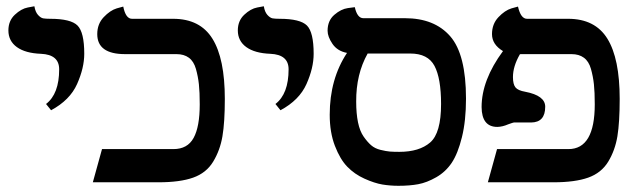

<svg xmlns="http://www.w3.org/2000/svg" viewBox="-20 -582 2025 613"><path d="M143.1 -230 127 -250Q168.9 -282.2 168.9 -360.8Q168.9 -407.7 110.8 -410.2Q61 -412.1 33.9 -431.6Q6.8 -451.2 6.8 -484.9Q6.8 -515.6 27.3 -534.9Q47.9 -554.2 68.8 -558.1L89.8 -562Q92.8 -543.9 101.3 -534.4Q109.9 -524.9 117.9 -523.4Q126 -522 140.1 -522Q206.1 -522 227.5 -500.5Q249 -479 249 -410.2Q249 -365.2 226.1 -313.7Q203.1 -262.2 143.1 -230Z M617.7 -249Q617.7 -288.1 615 -313Q612.3 -337.9 605.5 -362.1Q598.6 -386.2 583 -397.7Q567.4 -409.2 543.5 -409.2H379.4Q290.5 -409.2 290.5 -473.1Q290.5 -505.4 311 -527.1Q331.5 -548.8 352.5 -555.2L373.5 -561Q381.3 -522 401.4 -522H532.7Q618.7 -522 658.2 -458.5Q697.8 -395 697.8 -266.1Q697.8 -191.9 690.2 -147Q682.6 -102.1 660.6 -65.9Q638.7 -29.8 596.7 -14.9Q554.7 0 486.3 0H276.4L305.7 -106H533.7Q578.6 -106 598.1 -141.6Q617.7 -177.2 617.7 -249Z M875.5 -230 859.4 -250Q901.4 -282.2 901.4 -360.8Q901.4 -407.7 843.3 -410.2Q793.5 -412.1 766.4 -431.6Q739.3 -451.2 739.3 -484.9Q739.3 -515.6 759.8 -534.9Q780.3 -554.2 801.3 -558.1L822.3 -562Q825.2 -543.9 833.7 -534.4Q842.3 -524.9 850.3 -523.4Q858.4 -522 872.6 -522Q938.5 -522 960 -500.5Q981.4 -479 981.4 -410.2Q981.4 -365.2 958.5 -313.7Q935.5 -262.2 875.5 -230Z M1290 -411.1H1153.8Q1116.7 -345.2 1117.2 -257.8Q1117.2 -219.7 1123 -191.4Q1128.9 -163.1 1140.9 -146Q1152.8 -128.9 1164.8 -118.4Q1176.8 -107.9 1194.8 -103.5Q1212.9 -99.1 1224.9 -98.1Q1236.8 -97.2 1254.9 -97.2Q1318.8 -97.2 1353.5 -127.2Q1388.2 -157.2 1388.2 -250Q1388.2 -332 1367.2 -371.6Q1346.2 -411.1 1290 -411.1ZM1252 11.2Q1226.1 11.2 1200.9 7.1Q1175.8 2.9 1143.8 -11.5Q1111.8 -25.9 1088.9 -49.6Q1065.9 -73.2 1049.3 -116.2Q1032.7 -159.2 1032.7 -215.8Q1032.7 -329.6 1087.9 -413.1Q1057.1 -418.9 1041.5 -441.9Q1025.9 -464.8 1025.9 -483.9Q1025.9 -516.1 1047.4 -534.7Q1068.8 -553.2 1090.8 -556.2L1112.8 -559.1Q1120.6 -523.9 1140.1 -523.9H1272.9Q1367.2 -523.9 1417.5 -466.1Q1467.8 -408.2 1467.8 -267.1Q1467.8 -196.3 1454.8 -144Q1441.9 -91.8 1422.4 -62.5Q1402.8 -33.2 1372.8 -16.1Q1342.8 1 1315.4 6.1Q1288.1 11.2 1252 11.2Z M1878.9 -249Q1878.9 -288.1 1876.2 -313Q1873.5 -337.9 1866.7 -362.1Q1859.9 -386.2 1844.2 -397.7Q1828.6 -409.2 1804.7 -409.2H1640.6Q1641.6 -408.2 1639.6 -408.2V-409.2Q1638.7 -408.2 1639.6 -408.2Q1617.7 -370.1 1617.7 -335.9Q1617.7 -313 1625.7 -303Q1633.8 -293 1656.7 -289.1Q1720.7 -276.9 1720.7 -241.2Q1720.7 -191.4 1675.8 -190.9H1652.8H1620.6Q1618.7 -190.9 1602.5 -185.1Q1584.5 -177.2 1567.9 -176.8Q1518.1 -176.8 1517.6 -240.2Q1517.6 -326.2 1585.9 -418.9Q1550.8 -439.9 1550.8 -473.1Q1550.8 -505.4 1571.3 -527.1Q1591.8 -548.8 1612.8 -555.2L1633.8 -561Q1642.6 -522 1662.6 -522H1793.9Q1879.9 -522 1919.2 -458.5Q1958.5 -395 1958.5 -266.1Q1958.5 -191.9 1951.2 -147Q1943.8 -102.1 1921.9 -65.9Q1899.9 -29.8 1857.9 -14.9Q1815.9 0 1747.6 0H1537.6L1566.9 -106H1794.9Q1878.9 -106 1878.9 -249Z"/></svg>

Font: Linux Libertine
Style: Bold
Weight: 700
Designer: Philipp H. Poll
Foundry: Philipp H. Poll
Version: Version 5.0.3